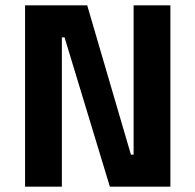

<svg xmlns="http://www.w3.org/2000/svg" viewBox="-20 -700 733 720"><path d="M74 0V-680H307L471 -120H481V-680H619V0H392L222 -560H212V0Z"/></svg>

Font: Titillium Web[RUS by Daymarius]
Style: Bold
Weight: 700
Designer: Cyrillization by Daymarius
Foundry: Cyrillization by Daymarius
Version: Version 1.002 September 11, 2018